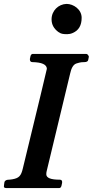

<svg xmlns="http://www.w3.org/2000/svg" viewBox="-23 -963 475 983"><path d="M217 -611C214 -596 173 -426 94 -101C85 -62 74 -51 40 -45C24 -41 8 -47 0 -32L-2 -19L-3 -9C-4 -3 1 0 12 0H279C286 0 290 -4 292 -13L295 -27V-29C296 -38 292 -43 283 -43C237 -43 214 -52 214 -71C214 -78 215 -83 216 -87L336 -586C342 -613 351 -632 368 -638L382 -642C388 -644 397 -645 409 -645C421 -645 428 -649 429 -658L432 -673C429 -682 424 -687 418 -687H149C140 -688 135 -684 133 -675L130 -661V-660C130 -650 134 -645 143 -645C191 -644 216 -633 217 -611ZM318 -943C276 -942 241 -908 241 -864C241 -837 253 -816 276 -799C289 -790 298 -788 321 -788C330 -788 340 -790 349 -794C380 -807 395 -833 395 -872C395 -915 353 -943 318 -943Z"/></svg>

Font: fbb
Style: Bold Italic
Weight: 700
Italic angle: -12°
Designer: David J. Perry, Michael Sharpe
Version: Version 0.991